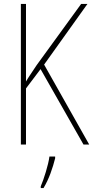

<svg xmlns="http://www.w3.org/2000/svg" viewBox="-20 -734 473 975"><path d="M433 0 204 -406 424 -714H392L166 -403C141 -365 122 -338 112 -320V-714H86V0H112V-285L186 -383L404 0ZM260 70V61H231C226 102 202 178 187 212V221H201C229 175 248 118 260 70Z"/></svg>

Font: Noto Sans Gujarati Condensed Thin
Style: Regular
Weight: 100
Width: 3
Designer: Jelle Bosma - Monotype Design Team, Universal Thirst
Foundry: Monotype Imaging Inc.
Version: Version 2.106